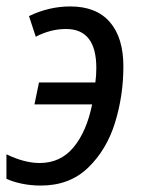

<svg xmlns="http://www.w3.org/2000/svg" viewBox="-27 -566 440 596"><path d="M-7 -11V-87Q49 -60 96 -60Q161 -60 201.5 -109Q242 -158 259 -242H80L94 -310H269Q272 -331 272 -355Q272 -476 178 -476Q130 -476 84 -452L63 -516Q125 -546 191 -546Q272 -546 314 -497.5Q356 -449 356 -360Q356 -269 330 -185Q304 -101 246.5 -45.5Q189 10 100 10Q68 10 40 4Q12 -2 -7 -11Z"/></svg>

Font: Noto Sans UI Narrow
Style: Italic
Weight: 400
Width: 4
Italic angle: -12°
Designer: Monotype Design Team
Foundry: Monotype Imaging Inc.
Version: Version 1.001